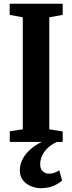

<svg xmlns="http://www.w3.org/2000/svg" viewBox="-20 -763 389 1032"><path d="M102.5 -68V-670L32 -683V-743H317V-683L245 -670V-68L317 -56.5V0H32.5V-57.5ZM198.5 248.5Q173 248.5 147 238Q121 227.5 103.8 206.2Q86.5 185 86.5 153Q86.5 121.5 101.2 92.8Q116 64 143 40.2Q170 16.5 205.5 -1L237.5 -5L287.5 -1Q253.5 15 233.5 35.2Q213.5 55.5 204.8 77Q196 98.5 196 120Q196 146 210.5 158.2Q225 170.5 243.5 170.5Q257 170.5 269.8 166.5Q282.5 162.5 298.5 152.5L314 207.5Q290 227.5 262.2 238Q234.5 248.5 198.5 248.5Z"/></svg>

Font: Merriweather 24pt SemiCondensed
Style: Bold
Weight: 700
Width: 4
Designer: Eben Sorkin
Foundry: Eben Sorkin
Version: Version 2.100